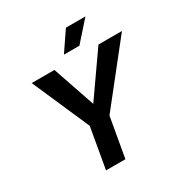

<svg xmlns="http://www.w3.org/2000/svg" viewBox="-208 -1080 1175 1236"><g transform="rotate(-30 380.0 -462.5)"><path d="M603 -924.8 475.1 -780.8H359.9L458 -924.8ZM759.8 -726.1 418 -294.9 366.2 0H222.2L274.9 -300.8L88.9 -726.1H257.8L365.2 -412.1L585 -726.1Z"/></g></svg>

Font: Stilu SemiBold
Style: Italic
Weight: 600
Italic angle: -10°
Designer: Genilson Lima Santos
Foundry: Genilson Lima Santos
Version: Version 1.200;PS 001.200;hotconv 1.0.88;makeotf.lib2.5.64775